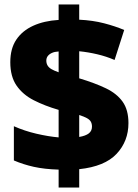

<svg xmlns="http://www.w3.org/2000/svg" viewBox="-20 -780 617 858"><path d="M242 -22Q178 -24 131 -34.5Q84 -45 42 -63V-216Q89 -195 142.5 -182.5Q196 -170 242 -166V-289Q180 -307 131 -332Q82 -357 54 -397.5Q26 -438 26 -502Q26 -563 53 -603Q80 -643 128.5 -665Q177 -687 242 -691V-760H334V-692Q395 -689 445 -676Q495 -663 535 -646L492 -512Q455 -528 414.5 -537.5Q374 -547 334 -551V-430Q404 -409 453 -385.5Q502 -362 528 -325.5Q554 -289 554 -230Q554 -149 501 -92.5Q448 -36 334 -24V58H242ZM334 -168Q363 -173 377 -184Q391 -195 391 -214Q391 -227 386 -236Q381 -245 368.5 -252Q356 -259 334 -266ZM242 -550Q224 -549 212 -543.5Q200 -538 193.5 -529.5Q187 -521 187 -509Q187 -497 192.5 -487.5Q198 -478 210 -471Q222 -464 242 -457Z"/></svg>

Font: Noto Sans Hebrew Black
Style: Regular
Weight: 900
Designer: Monotype Design Team
Foundry: Monotype Imaging Inc.
Version: Version 2.003